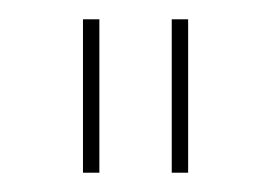

<svg xmlns="http://www.w3.org/2000/svg" viewBox="-20 -700 281 199"><path d="M175 -680V-521H158V-680ZM83 -680V-521H66V-680Z"/></svg>

Font: Kantumruy Pro Thin
Style: Regular
Weight: 250
Version: Version 1.002